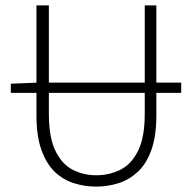

<svg xmlns="http://www.w3.org/2000/svg" viewBox="-20 -679 714 711"><path d="M20 -335V-369L117 -373H651V-335ZM336 12Q294 12 254 -0.5Q214 -13 183 -42.5Q152 -72 133.5 -123.5Q115 -175 115 -252V-659H161V-257Q161 -170 185.5 -120Q210 -70 250 -50Q290 -30 336 -30Q384 -30 425 -50Q466 -70 491 -120Q516 -170 516 -257V-659H559V-252Q559 -175 540.5 -123.5Q522 -72 490 -42.5Q458 -13 418.5 -0.5Q379 12 336 12Z"/></svg>

Font: Source Sans 3 Light
Style: Regular
Weight: 300
Designer: Paul D. Hunt
Foundry: Adobe
Version: Version 3.052;hotconv 1.1.0;makeotfexe 2.6.0